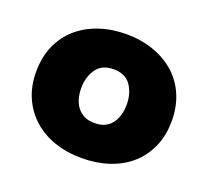

<svg xmlns="http://www.w3.org/2000/svg" viewBox="-91 -588 764 705"><g transform="rotate(20 291.0 -235.0)"><path d="M291 7Q232 7 183.5 -10Q135 -27 100 -58.5Q65 -90 45.5 -134.5Q26 -179 26 -234Q26 -292 46 -337Q66 -382 101.5 -413Q137 -444 185.5 -460.5Q234 -477 291 -477Q350 -477 399 -459.5Q448 -442 483 -410.5Q518 -379 537 -334Q556 -289 556 -234Q556 -177 536 -132Q516 -87 480.5 -56Q445 -25 396.5 -9Q348 7 291 7ZM291 -130Q336 -130 358 -159.5Q380 -189 380 -234Q380 -278 358.5 -309Q337 -340 291 -340Q245 -340 223.5 -308.5Q202 -277 202 -234Q202 -214 207 -195Q212 -176 223 -161.5Q234 -147 250.5 -138.5Q267 -130 291 -130Z"/></g></svg>

Font: Tilda Sans Black
Style: Regular
Weight: 900
Designer: ParaType Ltd
Foundry: ParaType Ltd
Version: Version 1.009